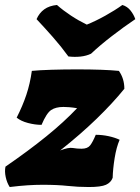

<svg xmlns="http://www.w3.org/2000/svg" viewBox="-37 -743 564 772"><path d="M2 9Q-9 -8 -14 -31Q-19 -54 -15 -73Q78 -137 149 -194.5Q220 -252 273 -308Q254 -311 241 -312Q228 -313 218 -313Q187 -313 168.5 -300.5Q150 -288 130 -241Q104 -241 75.5 -248.5Q47 -256 30 -270Q54 -317 69 -362Q84 -407 91 -458Q121 -461 170.5 -462.5Q220 -464 273 -464Q380 -464 441 -458Q463 -427 463 -386Q416 -328 351.5 -265.5Q287 -203 205 -138Q238 -151 255.5 -148Q273 -145 291 -145Q315 -145 325.5 -158.5Q336 -172 348 -201Q374 -201 399.5 -195.5Q425 -190 444 -181Q431 -151 424 -107.5Q417 -64 416 -28Q409 -9 389 0Q369 9 320 9Q276 9 235 4.5Q194 0 134 0Q106 0 74.5 2Q43 4 2 9ZM238 -516Q209 -556 175.5 -594Q142 -632 110 -666Q121 -691 141 -705.5Q161 -720 192 -723Q217 -701 248 -680.5Q279 -660 312 -644Q347 -658 386.5 -680Q426 -702 455 -723Q475 -717 488 -700.5Q501 -684 507 -666Q461 -635 413 -598Q365 -561 329 -527Q310 -518 286.5 -515.5Q263 -513 238 -516Z"/></svg>

Font: Vollkorn Black
Style: Italic
Weight: 900
Italic angle: -11°
Designer: Friedrich Althausen
Foundry: Friedrich Althausen
Version: Version 5.000; ttfautohint (v1.8.3)